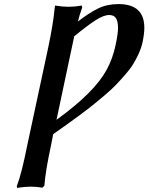

<svg xmlns="http://www.w3.org/2000/svg" viewBox="-20 -678 722 934"><path d="M313 -645Q343.8 -645 377.9 -650.9L379.9 -641.1Q366.2 -604 358.9 -573.2Q413.1 -615.2 456.8 -636.7Q500.5 -658.2 556.2 -658.2Q682.1 -658.2 682.1 -543Q682.1 -514.6 673.8 -474.1Q668 -446.8 655.5 -418.9Q643.1 -391.1 628.2 -366.7Q613.3 -342.3 588.9 -314.5Q564.5 -286.6 543.9 -265.1Q523.4 -243.7 489.5 -214.8Q455.6 -186 431.9 -167Q408.2 -147.9 367.7 -117.9Q327.1 -87.9 302.7 -70.6Q278.3 -53.2 233.9 -22L238.8 -24.9Q236.8 -16.1 233.4 2.2Q230 20.5 228 29.8Q200.7 156.7 195.8 226.1L186 234.9Q157.7 230 128.9 230Q103.5 230 63 235.8L62 227.1Q85.9 163.6 112.8 27.8L213.9 -443.8Q238.8 -560.5 246.1 -640.1Q246.1 -640.6 247.1 -645.5Q248 -650.4 248 -650.9Q284.2 -645 313 -645ZM511.2 -605Q484.9 -605 445.3 -579.8Q405.8 -554.7 335.9 -497.1L340.8 -500Q327.6 -439 299.6 -306.2Q271.5 -173.3 254.9 -95.2Q351.6 -165.5 410.4 -224.9Q469.2 -284.2 498.5 -337.9Q527.8 -391.6 542 -457Q554.2 -514.6 554.2 -542Q554.2 -572.8 544.4 -588.9Q534.7 -605 511.2 -605Z"/></svg>

Font: Linear Smooth
Style: Bold Italic
Weight: 700
Designer: Philipp H. Poll, Flanker
Foundry: Philipp H. Poll, reworked by Flanker
Version: Version 1.061 | FøM Fix